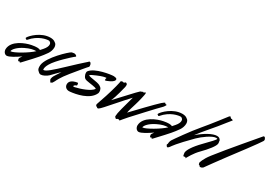

<svg xmlns="http://www.w3.org/2000/svg" viewBox="-90 -1454 3161 2260"><g transform="rotate(30 1490.5 -324.5)"><path d="M362 -258C379 -283 391 -317 391 -347C391 -372 382 -395 361 -406C346 -420 320 -426 295 -426C167 -426 61 -315 45 -285C43 -282 42 -279 42 -277C42 -273 46 -271 51 -269C55 -266 59 -262 62 -262C64 -262 66 -264 69 -267C158 -372 265 -387 294 -387C303 -387 312 -380 320 -371C324 -365 326 -357 326 -348C326 -329 316 -303 289 -272C280 -261 269 -250 258 -237C252 -243 239 -247 218 -247C200 -247 176 -245 145 -239C65 -224 -93 -162 -97 -45C-97 -14 -78 15 -49 17C-14 17 58 -28 117 -69C97 -42 92 -32 92 -23C92 -21 92 -20 93 -18C94 -10 98 3 107 3C115 3 117 0 123 -4C122 -3 121 0 121 3C121 5 122 6 124 6C125 6 127 7 128 7C132 7 135 4 145 -7C160 -23 206 -74 239 -108C258 -128 320 -196 362 -258ZM88 -167C147 -196 190 -205 229 -205C168 -145 7 -52 -31 -52C-33 -52 -35 -52 -36 -53C-32 -80 6 -127 88 -167Z M661 -379C664 -381 665 -383 665 -386C665 -389 661 -394 654 -398C648 -401 641 -406 632 -406C629 -406 626 -406 623 -405C612 -402 608 -405 595 -400C568 -389 364 -200 351 -87C350 -79 350 -72 350 -66C350 -33 361 -20 374 -10C382 0 392 6 401 8C403 9 406 9 409 9C437 9 480 -12 508 -39C531 -62 573 -108 608 -138L578 -92C564 -71 540 -37 538 -13C538 -10 537 -8 537 -6C537 11 547 14 550 24C552 30 555 32 558 32C560 32 563 30 565 28C570 23 575 29 583 13C591 -4 590 4 595 -7C600 -18 625 -75 701 -168C770 -252 849 -349 858 -355C860 -357 861 -362 861 -368C861 -380 857 -395 853 -399C846 -404 849 -410 841 -410C837 -410 834 -412 832 -412C831 -412 829 -411 827 -408C822 -400 790 -378 631 -227C503 -106 444 -55 414 -55C412 -55 410 -55 408 -56C407 -59 407 -62 407 -66C407 -85 414 -108 432 -139C478 -220 631 -355 641 -363Z M843 -93C845 -94 846 -98 846 -102C846 -109 844 -117 843 -122C841 -125 839 -127 834 -127C828 -127 821 -125 809 -122C778 -113 733 -95 733 -48C733 -11 762 11 795 11C800 11 807 11 813 10C881 3 1059 -27 1108 -141C1110 -146 1111 -154 1111 -162C1111 -175 1108 -190 1102 -200C1096 -211 1085 -221 1068 -230C1022 -252 940 -251 908 -269C916 -280 938 -292 985 -311C1049 -338 1081 -345 1102 -345C1099 -338 1097 -329 1097 -321C1097 -318 1097 -315 1098 -313C1098 -311 1099 -311 1102 -311C1109 -311 1126 -316 1160 -333C1195 -351 1210 -369 1210 -383C1210 -392 1202 -402 1191 -402C1184 -402 1178 -406 1166 -406C1122 -406 926 -376 868 -301C863 -295 861 -289 861 -277C861 -263 864 -253 870 -240C878 -223 885 -208 916 -201C973 -189 1043 -186 1056 -170C1026 -122 906 -79 830 -63C830 -63 826 -62 821 -62C817 -62 812 -62 810 -65C812 -83 838 -91 843 -93Z M1592 -416C1592 -418 1585 -428 1581 -428C1580 -428 1578 -426 1575 -421C1571 -415 1570 -413 1568 -413C1565 -413 1563 -419 1558 -419C1552 -419 1545 -410 1539 -410C1536 -410 1535 -411 1534 -411C1533 -411 1532 -409 1520 -401C1503 -389 1344 -213 1279 -145C1313 -219 1337 -333 1346 -364C1347 -370 1348 -375 1348 -391C1348 -400 1336 -412 1328 -412C1321 -412 1318 -409 1315 -407C1312 -406 1312 -399 1310 -399C1309 -399 1308 -400 1307 -401C1306 -402 1305 -402 1304 -402C1302 -402 1301 -397 1298 -397C1294 -397 1292 -403 1287 -403C1285 -403 1283 -401 1277 -399C1275 -398 1270 -397 1267 -397C1266 -397 1266 -397 1266 -394C1264 -376 1242 -280 1203 -160C1166 -48 1155 -23 1155 -14C1155 -3 1165 6 1176 9C1179 13 1184 17 1189 17C1206 17 1235 -19 1250 -34C1271 -55 1414 -223 1486 -298C1471 -246 1447 -159 1436 -114C1423 -65 1417 -29 1417 -11C1417 -6 1417 -2 1419 0C1428 11 1434 17 1439 17C1442 17 1445 15 1448 12C1451 9 1452 8 1453 8H1456C1459 8 1462 8 1468 6C1468 6 1469 5 1470 5C1472 6 1474 6 1476 8C1480 12 1482 13 1483 13C1485 13 1486 11 1489 8C1495 3 1516 -28 1555 -70C1593 -112 1816 -354 1840 -375C1863 -396 1866 -411 1872 -418C1873 -419 1873 -420 1873 -421C1873 -426 1863 -426 1858 -426C1852 -426 1852 -428 1850 -435C1849 -436 1848 -437 1846 -437C1841 -437 1827 -429 1806 -410C1755 -364 1570 -171 1515 -112C1522 -154 1539 -201 1552 -246C1569 -300 1592 -400 1592 -416Z M2155 -258C2172 -283 2184 -317 2184 -347C2184 -372 2175 -395 2154 -406C2139 -420 2113 -426 2088 -426C1960 -426 1854 -315 1838 -285C1836 -282 1835 -279 1835 -277C1835 -273 1839 -271 1844 -269C1848 -266 1852 -262 1855 -262C1857 -262 1859 -264 1862 -267C1951 -372 2058 -387 2087 -387C2096 -387 2105 -380 2113 -371C2117 -365 2119 -357 2119 -348C2119 -329 2109 -303 2082 -272C2073 -261 2062 -250 2051 -237C2045 -243 2032 -247 2011 -247C1993 -247 1969 -245 1938 -239C1858 -224 1700 -162 1696 -45C1696 -14 1715 15 1744 17C1779 17 1851 -28 1910 -69C1890 -42 1885 -32 1885 -23C1885 -21 1885 -20 1886 -18C1887 -10 1891 3 1900 3C1908 3 1910 0 1916 -4C1915 -3 1914 0 1914 3C1914 5 1915 6 1917 6C1918 6 1920 7 1921 7C1925 7 1928 4 1938 -7C1953 -23 1999 -74 2032 -108C2051 -128 2113 -196 2155 -258ZM1881 -167C1940 -196 1983 -205 2022 -205C1961 -145 1800 -52 1762 -52C1760 -52 1758 -52 1757 -53C1761 -80 1799 -127 1881 -167Z M2627 -334C2627 -344 2626 -355 2623 -365C2623 -365 2624 -366 2624 -367C2624 -374 2615 -388 2605 -396C2596 -402 2584 -405 2570 -405C2511 -405 2416 -350 2330 -276C2383 -350 2492 -470 2521 -508C2556 -554 2623 -634 2633 -648C2637 -653 2638 -656 2638 -657C2638 -658 2638 -659 2637 -659C2635 -659 2631 -657 2629 -657C2627 -657 2626 -657 2626 -659C2626 -659 2627 -660 2627 -661C2627 -662 2628 -663 2628 -664C2628 -665 2627 -666 2626 -666C2623 -666 2615 -661 2610 -661C2610 -661 2609 -661 2609 -662C2609 -663 2610 -665 2610 -667C2610 -669 2609 -670 2603 -670C2595 -670 2602 -681 2594 -681C2589 -681 2583 -679 2578 -674C2570 -664 2435 -487 2357 -396C2278 -305 2139 -107 2127 -87C2116 -66 2114 -44 2114 -36C2114 -29 2108 -27 2108 -22C2108 -19 2109 -15 2113 -10C2118 -1 2123 4 2129 4C2135 4 2142 -2 2152 -14C2170 -38 2192 -78 2364 -251C2414 -300 2519 -380 2574 -380C2580 -380 2585 -379 2590 -377C2587 -358 2544 -318 2467 -237C2378 -146 2336 -77 2336 -40C2336 -36 2337 -32 2338 -29C2342 -18 2338 -10 2344 -3C2346 0 2348 1 2352 1C2358 1 2367 -3 2372 -3C2376 -3 2375 3 2375 8C2375 10 2375 11 2376 11C2377 11 2378 9 2381 5C2392 -12 2426 -83 2493 -150C2559 -216 2627 -299 2627 -334Z M3074 -656C3068 -665 3072 -665 3065 -671C3062 -674 3058 -676 3054 -676C3050 -676 3047 -675 3044 -672C3036 -662 2739 -316 2624 -167C2558 -82 2548 -33 2546 -26C2546 -21 2550 -19 2550 -14V-11C2550 -6 2558 -3 2564 0C2572 2 2569 13 2579 13C2589 13 2610 7 2611 0H2612C2615 0 2617 -2 2621 -9C2626 -16 2743 -179 2795 -247C2847 -314 3061 -600 3073 -625C3076 -629 3078 -636 3078 -643C3078 -648 3076 -652 3074 -656Z"/></g></svg>

Font: Oregano
Style: Italic
Weight: 400
Italic angle: -12°
Designer: Astigmatic (AOETI)
Foundry: Astigmatic (AOETI)
Version: Version 1.000